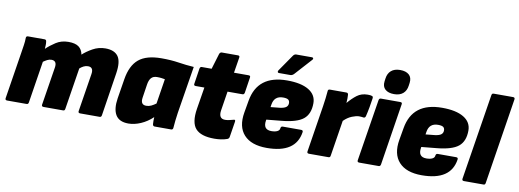

<svg xmlns="http://www.w3.org/2000/svg" viewBox="-60 -1080 3885 1437"><g transform="rotate(10 1883.0 -362.0)"><path d="M28 0Q12 0 14 -15L70 -369Q75 -402 79.5 -430.5Q84 -459 84 -485Q84 -500 99 -500H224Q238 -500 239 -485Q241 -473 240.5 -459Q240 -445 239 -430Q269 -459 310 -485.5Q351 -512 405 -512Q457 -512 483 -492.5Q509 -473 516 -435Q545 -462 589.5 -487Q634 -512 686 -512Q754 -512 782.5 -472.5Q811 -433 797 -343L746 -15Q744 0 731 0H583Q567 0 569 -15L615 -304Q624 -358 580 -358Q562 -358 546 -349.5Q530 -341 518 -330L468 -15Q467 -8 464 -4Q461 0 453 0H305Q289 0 291 -15L337 -304Q346 -358 302 -358Q286 -358 270.5 -350Q255 -342 241 -332L191 -15Q189 0 176 0Z M951 12Q881 12 854 -32.5Q827 -77 840 -160L864 -309Q881 -415 939 -463.5Q997 -512 1112 -512Q1185 -512 1242.5 -503Q1300 -494 1360 -490L1302 -131Q1297 -98 1294 -69.5Q1291 -41 1289 -15Q1288 0 1274 0H1149Q1136 0 1134 -15Q1133 -27 1133 -41Q1133 -55 1134 -69Q1093 -30 1044.5 -9Q996 12 951 12ZM1060 -142Q1080 -142 1097.5 -150.5Q1115 -159 1133 -172L1163 -362Q1152 -364 1137.5 -366Q1123 -368 1103 -368Q1074 -368 1058.5 -350.5Q1043 -333 1038 -297L1023 -198Q1014 -142 1060 -142Z M1604 12Q1502 12 1461.5 -33.5Q1421 -79 1438 -186L1465 -352H1399Q1383 -352 1386 -367L1404 -485Q1407 -500 1419 -500H1494L1530 -619Q1536 -633 1548 -633H1671Q1686 -633 1683 -618L1664 -500H1775Q1791 -500 1788 -485L1770 -367Q1767 -352 1755 -352H1641L1618 -206Q1608 -141 1659 -141Q1684 -141 1720 -152Q1738 -159 1735 -140L1716 -21Q1714 -8 1701 -3Q1679 5 1654 8.5Q1629 12 1604 12Z M2002 12Q1884 12 1828.5 -49Q1773 -110 1792 -220L1808 -312Q1842 -512 2067 -512Q2173 -512 2231 -477Q2289 -442 2289 -378Q2289 -296 2241 -257Q2193 -218 2076 -207L1963 -196L1962 -190Q1950 -118 2015 -118Q2043 -118 2060 -126.5Q2077 -135 2078 -151Q2080 -166 2093 -166H2233Q2249 -166 2247 -151Q2223 12 2002 12ZM1978 -294 2047 -301Q2080 -305 2094.5 -316Q2109 -327 2109 -347Q2109 -365 2097.5 -373Q2086 -381 2059 -381Q1991 -381 1981 -313ZM1996 -556Q1988 -556 1986 -561.5Q1984 -567 1988 -574L2075 -700Q2085 -715 2099 -715H2219Q2227 -715 2229 -709Q2231 -703 2225 -697L2111 -571Q2098 -556 2082 -556Z M2322 0Q2306 0 2308 -15L2364 -369Q2369 -402 2372.5 -430.5Q2376 -459 2378 -485Q2378 -500 2393 -500H2518Q2532 -500 2533 -485Q2535 -459 2532 -423Q2564 -461 2597.5 -486.5Q2631 -512 2679 -512Q2702 -512 2711 -508Q2718 -505 2719 -501Q2720 -497 2719 -490Q2715 -461 2708 -422Q2701 -383 2693 -351Q2689 -337 2677 -338Q2671 -339 2663 -340Q2655 -341 2643 -341Q2622 -341 2589.5 -328Q2557 -315 2528 -286L2485 -15Q2484 -8 2481 -4Q2478 0 2470 0Z M2704 0Q2688 0 2690 -15L2765 -485Q2768 -500 2780 -500H2928Q2944 -500 2941 -485L2867 -15Q2864 0 2852 0ZM2871 -550Q2827 -550 2803.5 -571Q2780 -592 2785 -632L2788 -654Q2793 -693 2818 -714.5Q2843 -736 2886 -736Q2930 -736 2953.5 -715Q2977 -694 2972 -654L2969 -632Q2964 -593 2939 -571.5Q2914 -550 2871 -550Z M3180 12Q3062 12 3006.5 -49Q2951 -110 2970 -220L2986 -312Q3020 -512 3245 -512Q3351 -512 3409 -477Q3467 -442 3467 -378Q3467 -296 3419 -257Q3371 -218 3254 -207L3141 -196L3140 -190Q3128 -118 3193 -118Q3221 -118 3238 -126.5Q3255 -135 3256 -151Q3258 -166 3271 -166H3411Q3427 -166 3425 -151Q3401 12 3180 12ZM3156 -294 3225 -301Q3258 -305 3272.5 -316Q3287 -327 3287 -347Q3287 -365 3275.5 -373Q3264 -381 3237 -381Q3169 -381 3159 -313Z M3500 0Q3484 0 3486 -15L3590 -668Q3592 -683 3605 -683H3752Q3768 -683 3766 -668L3663 -15Q3662 -8 3659 -4Q3656 0 3648 0Z"/></g></svg>

Font: Sofia Sans ExtraBlack
Style: Italic
Weight: 1000
Italic angle: -9°
Designer: Botio Nikoltchev, Ani Petrova
Foundry: lettersoup
Version: Version 4.100; ttfautohint (v1.8.4.7-5d5b)